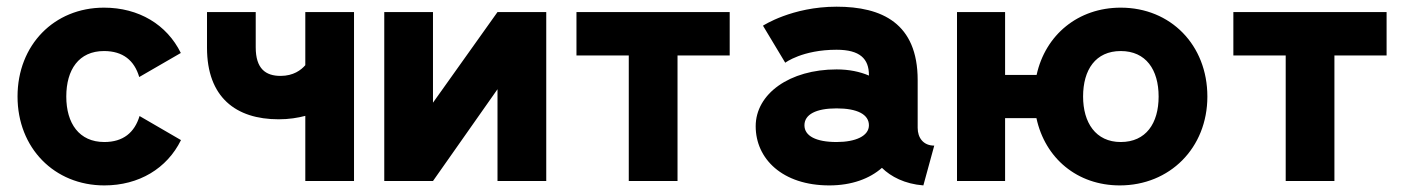

<svg xmlns="http://www.w3.org/2000/svg" viewBox="-20 -544 4232 577"><path d="M179.2 -253.9C179.2 -334.5 216.8 -390.6 292.5 -390.6C349.6 -390.6 383.8 -362.3 398.4 -312.5L523.4 -384.8C481.4 -470.2 397 -521 292.5 -521C142.6 -521 32.7 -408.7 32.7 -253.9C32.7 -99.1 143.6 13.2 293.5 13.2C397.5 13.2 481.9 -37.6 523.9 -123L399.4 -195.3C384.3 -145.5 350.1 -117.2 293.5 -117.2C217.8 -117.2 179.2 -173.3 179.2 -253.9Z M817.4 -185.5C848.6 -185.5 875 -189.9 897.5 -195.8V0H1043.9V-507.8H897.5V-348.1C884.8 -333.5 861.8 -315.9 823.2 -315.9C778.3 -315.9 748.5 -337.4 748.5 -401.9V-507.8H602.1V-400.4C602.1 -252 688.5 -185.5 817.4 -185.5Z M1475.1 -507.8 1281.2 -235.4V-507.8H1134.8V0H1281.2L1475.1 -275.9V0H1621.6V-507.8Z M2016.1 0V-377.4H2172.9V-507.8H1712.4V-377.4H1869.6V0Z M2472.2 13.2C2540 13.2 2593.8 -7.3 2630.4 -39.6C2657.2 -13.2 2698.7 8.8 2754.9 13.2L2787.6 -106.4C2754.4 -106.4 2737.8 -130.4 2737.8 -159.7V-303.2C2737.8 -474.1 2630.4 -523.9 2494.1 -523.9C2359.9 -523.9 2272.9 -466.8 2272.9 -466.8L2339.8 -355.5C2339.8 -355.5 2391.1 -394.5 2494.1 -394.5C2564.5 -394.5 2591.3 -367.2 2591.3 -318.4V-316.9C2564 -328.6 2531.7 -335.4 2494.1 -335.4C2353 -335.4 2251 -262.2 2251 -164.6C2251 -66.9 2331.1 13.2 2472.2 13.2ZM2591.3 -167.5C2591.3 -135.3 2551.3 -117.2 2494.1 -117.2C2432.6 -117.2 2397.5 -135.3 2397.5 -167.5C2397.5 -200.2 2432.6 -218.3 2494.1 -218.3C2556.2 -218.3 2591.3 -200.2 2591.3 -167.5Z M3000.5 -318.8V-507.8H2856V0H3000.5V-189H3094.7C3120.6 -68.4 3217.3 13.2 3345.2 13.2C3495.1 13.2 3608.4 -99.1 3608.4 -253.9C3608.4 -408.7 3498 -521 3348.1 -521C3220.2 -521 3121.6 -439.5 3095.2 -318.8ZM3234.9 -253.9C3234.9 -334.5 3272.5 -390.6 3348.1 -390.6C3423.8 -390.6 3461.9 -334.5 3461.9 -253.9C3461.9 -173.3 3423.8 -117.2 3348.1 -117.2C3272.5 -117.2 3234.9 -175.8 3234.9 -253.9Z M3990.2 0V-377.4H4147V-507.8H3686.5V-377.4H3843.8V0Z"/></svg>

Font: Giphurs ExtraBold
Style: Regular
Weight: 800
Version: Version 1.000